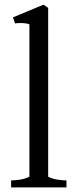

<svg xmlns="http://www.w3.org/2000/svg" viewBox="-20 -809 329 829"><path d="M28 0V-30Q41 -30 64 -33Q87 -36 107 -46V-704Q94 -709 76.5 -709.5Q59 -710 45 -708L36 -734L168 -789L188 -775V-46Q208 -36 231 -33Q254 -30 267 -30V0Z"/></svg>

Font: Joan
Style: Regular
Weight: 400
Designer: Paolo Biagini
Version: Version 1.001; ttfautohint (v1.8.4.7-5d5b);gftools[0.9.30]